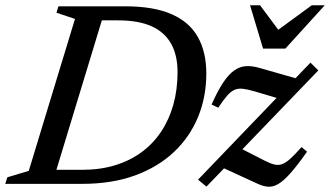

<svg xmlns="http://www.w3.org/2000/svg" viewBox="-41 -700 1256 731"><path d="M272.5 -53.5Q340.5 -53.5 397 -70.8Q453.5 -88 497.8 -120.5Q542 -153 572.5 -198.8Q603 -244.5 619 -301.8Q635 -359 635 -425.5Q635 -489 610.8 -533Q586.5 -577 536.5 -599.8Q486.5 -622.5 408 -622.5H289.5L303 -676H435Q543.5 -676 611.8 -646.2Q680 -616.5 712.2 -559.2Q744.5 -502 744.5 -420Q744.5 -331 713 -254.5Q681.5 -178 621 -121Q560.5 -64 472.8 -32Q385 0 271.5 0H96L117.5 -53.5ZM244.5 -628 174 -651.5 181.5 -676H363L157.5 0H-21L-13 -25L68.5 -49.5ZM713 -16 1141 -461.5 1171 -432 745 10.5ZM790 -290 764.5 -302Q788 -355 809.2 -386.5Q830.5 -418 851.8 -432.5Q873 -447 896 -448.2Q919 -449.5 946.5 -441.5L1109.5 -395L1043.5 -318L927 -352.5Q901 -360 883.5 -362Q866 -364 852 -358Q838 -352 823.8 -335.8Q809.5 -319.5 790 -290ZM938.5 -1 798 -65.5 868.5 -138.5 966.5 -88.5Q988 -77.5 1003.2 -73.8Q1018.5 -70 1032.8 -75Q1047 -80 1064.5 -95.8Q1082 -111.5 1107 -140L1128 -122.5Q1091.5 -70.5 1065 -40.8Q1038.5 -11 1018 0.8Q997.5 12.5 978.5 10.8Q959.5 9 938.5 -1ZM1195.5 -680 1045.5 -515H960.5L911 -680H949L1026.5 -576H1004L1146 -680Z"/></svg>

Font: Newsreader 16pt 16pt Medium
Style: Italic
Weight: 500
Italic angle: -17°
Version: Version 1.003